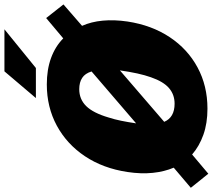

<svg xmlns="http://www.w3.org/2000/svg" viewBox="-80 -902 983 888"><g transform="rotate(-90 412.0 -457.5)"><path d="M53 14 -12 -67 81 -146Q62.5 -189.5 57 -243.2Q51.5 -297 61 -360Q78 -473 134 -556.8Q190 -640.5 275.5 -686.8Q361 -733 466 -733Q534.5 -733 588 -713.5Q641.5 -694 679 -657L773 -736L836 -656L737 -570Q756 -527.5 761 -474.5Q766 -421.5 757 -360Q740 -248 684.8 -164.8Q629.5 -81.5 544.5 -35.8Q459.5 10 354 10Q286.5 10 233.5 -8.8Q180.5 -27.5 142 -61ZM377 -142Q419 -142 449 -167.8Q479 -193.5 499 -251Q509 -279 516.8 -314.5Q524.5 -350 531 -395L293 -190Q313.5 -142 377 -142ZM286 -320 526 -526Q517 -556 496.2 -569.5Q475.5 -583 444 -583Q397.5 -583 365.8 -550.8Q334 -518.5 313 -447Q304.5 -421 298 -389.2Q291.5 -357.5 286 -320ZM403 -783.5 526.5 -929H721L542 -783.5Z"/></g></svg>

Font: Public Sans Thin Black
Style: Italic
Weight: 900
Italic angle: -8°
Version: Version 2.001